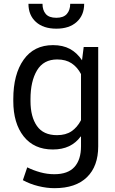

<svg xmlns="http://www.w3.org/2000/svg" viewBox="-20 -775 606 1008"><path d="M49.8 -254.9Q49.8 -384.8 104 -461.4Q158.2 -538.1 258.3 -538.1Q310.1 -538.1 347.2 -518.1Q384.3 -498 410.6 -458.5L419.4 -528.3H495.6V-6.8Q495.6 97.7 436.5 155.3Q377.4 212.9 266.1 212.9Q225.1 212.9 181.4 202.1Q137.7 191.4 100.1 170.9L123 103.5Q155.3 119.6 191.7 129.6Q228 139.6 265.1 139.6Q336.9 139.6 371.1 101.3Q405.3 63 405.3 -6.8V-58.1L403.8 -58.6Q378.4 -24.4 342.3 -7.3Q306.2 9.8 257.3 9.8Q158.7 9.8 104.2 -59.1Q49.8 -127.9 49.8 -244.6ZM140.1 -244.6Q140.1 -162.1 173.8 -113.8Q207.5 -65.4 279.3 -65.4Q325.2 -65.4 355.2 -85.7Q385.3 -106 405.3 -144V-386.2Q386.2 -422.4 356 -442.6Q325.7 -462.9 280.3 -462.9Q208.5 -462.9 174.3 -405.5Q140.1 -348.1 140.1 -254.9ZM421.9 -754.9Q421.9 -695.3 382.8 -659.9Q343.8 -624.5 275.9 -624.5Q207.5 -624.5 168.5 -659.9Q129.4 -695.3 129.4 -754.9H203.1Q203.1 -721.7 220.2 -701.7Q237.3 -681.6 275.9 -681.6Q313.5 -681.6 331.1 -701.9Q348.6 -722.2 348.6 -754.9Z"/></svg>

Font: Roboto Web
Style: Regular
Weight: 400
Designer: Google
Version: Version 1.200310; 2013